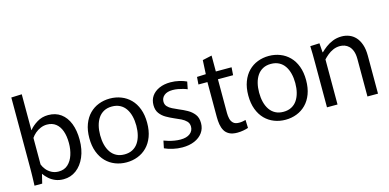

<svg xmlns="http://www.w3.org/2000/svg" viewBox="-71 -1158 3195 1575"><g transform="rotate(-15 1526.5 -370.0)"><path d="M312.1 10.8Q273.9 10.8 243.5 -1.7Q213.1 -14.2 190.3 -34.5Q167.6 -54.8 152 -77.1H150.6L131.9 0H66.6Q67 -14.6 67.7 -33Q68.4 -51.5 68.9 -71.8Q69.4 -92 69.7 -111.3Q70 -130.6 70 -146.8V-748L159.6 -751.4V-446.6H161Q184.9 -477.6 227.8 -504.2Q270.6 -530.8 323.5 -530.8Q386.7 -530.8 431 -498.5Q475.3 -466.2 498.6 -407.3Q521.8 -348.3 521.8 -268.5Q521.8 -185.2 494.6 -122.4Q467.3 -59.6 420.2 -24.4Q373.1 10.8 312.1 10.8ZM289.3 -60.9Q337.8 -60.9 368.8 -89.8Q399.8 -118.6 414.8 -164.9Q429.9 -211.2 429.9 -264.6Q429.9 -324.4 414.4 -367.7Q398.9 -410.9 368.7 -434.4Q338.4 -457.9 293.7 -457.9Q266.1 -457.9 240 -447Q213.9 -436.1 193.4 -418.5Q172.9 -400.9 159.6 -380.9V-155.6Q167.6 -133.4 185 -111.5Q202.5 -89.6 229 -75.3Q255.6 -60.9 289.3 -60.9Z M847.2 10.8Q796.6 10.8 752 -6.5Q707.4 -23.7 673.9 -57.7Q640.4 -91.6 621.1 -142.6Q601.8 -193.6 601.8 -260Q601.8 -326.4 621.1 -377.4Q640.4 -428.4 673.9 -462.3Q707.4 -496.3 752 -513.5Q796.6 -530.8 847.2 -530.8Q897.8 -530.8 942.4 -513.5Q987.1 -496.3 1020.8 -462.3Q1054.6 -428.4 1073.7 -377.4Q1092.8 -326.4 1092.8 -260Q1092.8 -193.6 1073.7 -142.6Q1054.6 -91.6 1020.8 -57.7Q987.1 -23.7 942.4 -6.5Q897.8 10.8 847.2 10.8ZM847.2 -56.7Q886.5 -56.7 915.7 -72.1Q944.9 -87.4 963.6 -115.1Q982.4 -142.8 991.6 -179.8Q1000.9 -216.8 1000.9 -260Q1000.9 -303.2 991.6 -340.2Q982.4 -377.2 963.6 -404.9Q944.9 -432.6 915.7 -447.9Q886.5 -463.3 847.2 -463.3Q807.9 -463.3 779.1 -447.9Q750.2 -432.6 731.2 -404.9Q712.3 -377.2 703 -340.2Q693.8 -303.2 693.8 -260Q693.8 -216.8 703 -179.8Q712.3 -142.8 731.2 -115.1Q750.2 -87.4 779.1 -72.1Q807.9 -56.7 847.2 -56.7Z M1321.4 10.8Q1281.6 10.8 1241.3 1.7Q1201 -7.4 1171.1 -21.6L1183.9 -83.9Q1200.7 -77.1 1223.8 -70.5Q1246.9 -63.9 1272.5 -59.7Q1298.1 -55.5 1322.8 -55.5Q1374.8 -55.5 1403.5 -77.9Q1432.1 -100.3 1432.1 -135.9Q1432.1 -163.7 1415.1 -181.6Q1398.1 -199.4 1371.7 -212.6Q1345.2 -225.7 1315.3 -237.9Q1283.3 -251.8 1252.2 -269.6Q1221.2 -287.3 1200.6 -315.1Q1180.1 -342.8 1180.1 -385.2Q1180.1 -429.2 1202.4 -461.5Q1224.8 -493.8 1265.9 -512.3Q1307 -530.8 1361.8 -530.8Q1399.7 -530.8 1435.8 -522.3Q1472 -513.8 1497.7 -501.2L1485.3 -438.8Q1471.1 -445.1 1450.8 -450.9Q1430.4 -456.7 1408 -460.8Q1385.6 -464.9 1363.3 -464.9Q1316.4 -464.9 1291.5 -444.2Q1266.6 -423.5 1266.6 -391.6Q1266.6 -367.3 1281.3 -350.8Q1296.1 -334.3 1320.5 -322.3Q1344.9 -310.3 1372.7 -298.1Q1406.3 -284.6 1440.1 -265.9Q1473.8 -247.2 1496.4 -218.3Q1519 -189.3 1519 -142.8Q1519 -96.6 1493.9 -61.9Q1468.8 -27.3 1424.6 -8.3Q1380.3 10.8 1321.4 10.8Z M1788 10.8Q1745.6 10.8 1719.5 -3.1Q1693.3 -17 1679.9 -40.7Q1666.6 -64.4 1661.6 -94Q1656.7 -123.6 1656.7 -156V-453.8H1580.3L1585.1 -516.8L1660.6 -520L1666.7 -637.8L1745.9 -655.1V-520H1879.4L1874.7 -453.8H1745.9V-166.3Q1745.9 -141.7 1751.4 -118.5Q1756.8 -95.3 1773.2 -79.9Q1789.5 -64.6 1822.1 -64.6Q1837.6 -64.6 1852.2 -67.1Q1866.8 -69.5 1878.2 -72.9L1880.7 -4.6Q1864.7 1.2 1838.9 6Q1813.1 10.8 1788 10.8Z M2197.2 10.8Q2146.6 10.8 2102 -6.5Q2057.4 -23.7 2023.9 -57.7Q1990.4 -91.6 1971.1 -142.6Q1951.8 -193.6 1951.8 -260Q1951.8 -326.4 1971.1 -377.4Q1990.4 -428.4 2023.9 -462.3Q2057.4 -496.3 2102 -513.5Q2146.6 -530.8 2197.2 -530.8Q2247.8 -530.8 2292.4 -513.5Q2337.1 -496.3 2370.8 -462.3Q2404.6 -428.4 2423.7 -377.4Q2442.8 -326.4 2442.8 -260Q2442.8 -193.6 2423.7 -142.6Q2404.6 -91.6 2370.8 -57.7Q2337.1 -23.7 2292.4 -6.5Q2247.8 10.8 2197.2 10.8ZM2197.2 -56.7Q2236.5 -56.7 2265.7 -72.1Q2294.9 -87.4 2313.6 -115.1Q2332.4 -142.8 2341.6 -179.8Q2350.9 -216.8 2350.9 -260Q2350.9 -303.2 2341.6 -340.2Q2332.4 -377.2 2313.6 -404.9Q2294.9 -432.6 2265.7 -447.9Q2236.5 -463.3 2197.2 -463.3Q2157.9 -463.3 2129.1 -447.9Q2100.2 -432.6 2081.2 -404.9Q2062.3 -377.2 2053 -340.2Q2043.8 -303.2 2043.8 -260Q2043.8 -216.8 2053 -179.8Q2062.3 -142.8 2081.2 -115.1Q2100.2 -87.4 2129.1 -72.1Q2157.9 -56.7 2197.2 -56.7Z M2550.4 -375.5Q2550.4 -417.7 2549.9 -452.7Q2549.4 -487.7 2548 -520L2626.6 -523.4L2632.2 -445.2H2635.4Q2653.2 -463.1 2679.6 -483.1Q2705.9 -503.1 2740.3 -516.9Q2774.6 -530.8 2816.1 -530.8Q2849.3 -530.8 2879.4 -519.1Q2909.6 -507.4 2932.8 -482.5Q2956.1 -457.5 2969.9 -417.7Q2983.7 -377.9 2983.7 -321.7V0H2894.1V-317.7Q2894.1 -358.9 2883.9 -386.1Q2873.7 -413.2 2857.2 -429Q2840.7 -444.8 2821.2 -451.4Q2801.6 -457.9 2782.9 -457.9Q2750.8 -457.9 2724 -445.9Q2697.1 -434 2676.1 -416.6Q2655.1 -399.2 2640 -382.7V0H2550.4Z"/></g></svg>

Font: Murecho Thin
Style: Regular
Weight: 100
Designer: Neil Summerour
Foundry: Positype
Version: Version 1.010